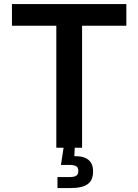

<svg xmlns="http://www.w3.org/2000/svg" viewBox="-20 -748 700 972"><path d="M40.5 -617.7V-727.5H619.6V-617.7H395.5V0H265.1V-617.7ZM271 204.1V148.4H331.5Q356 148.4 366.2 141.4Q376.5 134.3 376.5 117.7Q376.5 100.6 366.2 93.8Q356 86.9 331.5 86.9H288.6L305.2 -22H358.4V0L356.4 42.5Q451.2 41 451.2 120.1Q451.2 164.6 423.8 184.3Q396.5 204.1 335.9 204.1Z"/></svg>

Font: Inter SemiBold
Style: Regular
Weight: 600
Designer: Rasmus Andersson
Foundry: rsms
Version: Version 4.001;git-9221beed3